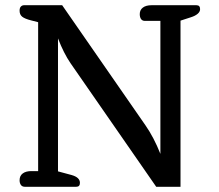

<svg xmlns="http://www.w3.org/2000/svg" viewBox="-20 -715 838 735"><path d="M75 0Q65 0 60 -7Q55 -14 55 -25Q55 -42 67 -51Q79 -60 100 -60H126V-630L99 -637Q75 -643 65 -651Q55 -659 55 -674Q55 -685 60 -690Q65 -695 72 -695H218L537 -235Q569 -189 594 -126V-635H535Q525 -635 520 -642Q515 -649 515 -661Q515 -677 527 -686Q539 -695 560 -695H732Q746 -695 746 -680Q746 -670 736.5 -662Q727 -654 711 -649L671 -636V0H578L250 -473Q224 -511 202 -568V-59L254 -45Q286 -36 286 -15Q286 0 272 0Z"/></svg>

Font: Maitree Medium
Style: Regular
Weight: 500
Designer: CadsonDemak Team
Foundry: CadsonDemak
Version: Version 1.010